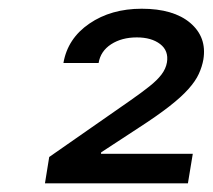

<svg xmlns="http://www.w3.org/2000/svg" viewBox="-20 -859 490 442"><path d="M83.5 -437 93.3 -497.6 280.3 -627.9Q306.2 -646 324 -660.2Q341.8 -674.3 351.8 -687.5Q361.8 -700.7 364.3 -715.3Q368.7 -742.2 348.6 -757.6Q328.6 -772.9 294.9 -772.9Q260.3 -772.9 235.8 -757.1Q211.4 -741.2 207 -713.9H126Q135.7 -770.5 185.8 -804.7Q235.8 -838.9 306.2 -838.9Q379.4 -838.9 418 -806.2Q456.5 -773.4 448.2 -722.2Q445.3 -705.6 437.7 -689Q430.2 -672.4 413.8 -654.1Q397.5 -635.7 369.6 -614Q341.8 -592.3 298.8 -564.5L212.9 -508.3L212.4 -504.9H423.8L412.6 -437Z"/></svg>

Font: Inter 16pt
Style: Italic
Weight: 400
Italic angle: -9.3988°
Version: Version 4.001;git-66647c0bb